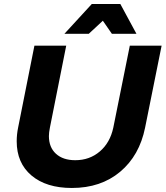

<svg xmlns="http://www.w3.org/2000/svg" viewBox="-20 -927 823 954"><path d="M701 -293Q673 -154 577 -73.5Q481 7 337 7Q210 7 136.5 -55Q63 -117 63 -225Q63 -259 70 -293L151 -700H309L228 -293Q223 -268 223 -251Q223 -195 258 -163Q293 -131 354 -131Q425 -131 476 -174.5Q527 -218 543 -293L625 -700H783ZM658 -759H536L491 -824L421 -759H300L436 -907H578Z"/></svg>

Font: Gontserrat SemiBold
Style: Italic
Weight: 600
Italic angle: -11.3°
Designer: Julieta Ulanovsky
Foundry: Julieta Ulanovsky
Version: Version 6.001